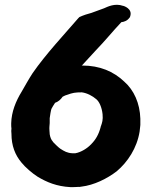

<svg xmlns="http://www.w3.org/2000/svg" viewBox="-20 -763 624 788"><path d="M26 -251C26 -247 26 -242 27 -235C26 -230 26 -222 27 -214C27 -165 42 -127 68 -96C83 -77 112 -52 134 -38C172 -15 213 2 269 5H270C281 5 290 5 302 4C305 4 305 5 314 3C366 -3 420 -30 459 -60C504 -98 542 -155 553 -223C554 -233 555 -240 556 -250V-276C554 -339 530 -393 490 -428C446 -470 389 -494 318 -494H317L315 -493C334 -514 358 -540 373 -556C411 -595 442 -634 478 -672C489 -673 503 -678 511 -690L513 -692L514 -695C526 -728 486 -739 486 -739H485C451 -751 421 -735 407 -729L355 -710C342 -707 321 -700 306 -693L301 -688C245 -623 168 -541 114 -463C97 -437 83 -411 69 -387C45 -348 27 -304 26 -257ZM183 -226V-228C182 -236 183 -247 184 -258V-278C185 -287 189 -311 191 -316C194 -323 200 -331 206 -341C218 -345 229 -354 237 -366C244 -370 251 -373 256 -374C278 -382 288 -384 316 -384C338 -381 360 -369 375 -356H376V-355C387 -346 398 -323 401 -294C403 -271 400 -261 393 -242V-241C385 -211 373 -190 354 -171V-170H353C339 -155 313 -138 289 -134H277C256 -135 244 -142 227 -153C222 -156 199 -178 197 -181V-182C190 -189 186 -200 184 -212C184 -219 183 -223 183 -226Z"/></svg>

Font: Hussar Pisanka
Style: Blk
Weight: 700
Designer: Robert Jablonski
Foundry: Cannot Into Space Fonts
Version: Version 1.070